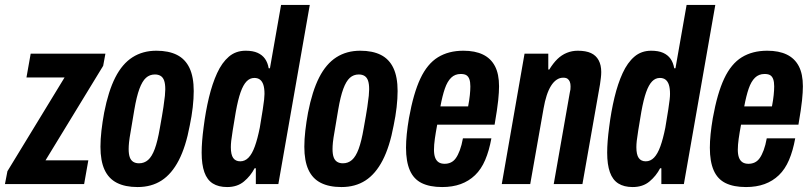

<svg xmlns="http://www.w3.org/2000/svg" viewBox="-46 -744 3279 776"><path d="M-26 0 -16 -52 215 -431H61L78 -527H380L371 -478L138 -96H311L294 0Z M510 12Q460 12 426.5 -5Q393 -22 376.5 -58Q360 -94 360 -151Q360 -181 364 -216Q368 -251 375 -289Q392 -376 420 -431Q448 -486 489.5 -512.5Q531 -539 586 -539Q636 -539 669.5 -522Q703 -505 720 -469Q737 -433 737 -376Q737 -346 733 -310.5Q729 -275 721 -237Q705 -151 676.5 -96Q648 -41 607 -14.5Q566 12 510 12ZM516 -84Q537 -84 552.5 -97.5Q568 -111 579.5 -142Q591 -173 600 -226Q610 -281 614.5 -311Q619 -341 620.5 -357Q622 -373 622 -383Q622 -405 617.5 -418Q613 -431 603.5 -437Q594 -443 580 -443Q559 -443 544 -429.5Q529 -416 517.5 -385Q506 -354 497 -301Q488 -245 482.5 -214.5Q477 -184 475.5 -168.5Q474 -153 474 -142Q474 -121 478.5 -108.5Q483 -96 492.5 -90Q502 -84 516 -84Z M872 12Q837 12 814 -2.5Q791 -17 780 -48Q769 -79 769 -127Q769 -149 771 -174.5Q773 -200 777 -230Q785 -294 798.5 -350Q812 -406 831.5 -448.5Q851 -491 879 -515Q907 -539 947 -539Q976 -539 995 -530.5Q1014 -522 1025 -506.5Q1036 -491 1040 -468H1045L1090 -724H1206L1079 0H988V-64H983Q967 -33 940 -10.5Q913 12 872 12ZM925 -92Q944 -92 958.5 -107Q973 -122 984 -152.5Q995 -183 1004 -228Q1012 -275 1016 -301.5Q1020 -328 1021.5 -341.5Q1023 -355 1023 -364Q1023 -387 1018.5 -401Q1014 -415 1005 -422Q996 -429 982 -429Q964 -429 950.5 -415Q937 -401 926.5 -371.5Q916 -342 907 -292Q899 -244 894.5 -216.5Q890 -189 888.5 -174.5Q887 -160 887 -149Q887 -119 896.5 -105.5Q906 -92 925 -92Z M1334 12Q1284 12 1250.5 -5Q1217 -22 1200.5 -58Q1184 -94 1184 -151Q1184 -181 1188 -216Q1192 -251 1199 -289Q1216 -376 1244 -431Q1272 -486 1313.5 -512.5Q1355 -539 1410 -539Q1460 -539 1493.5 -522Q1527 -505 1544 -469Q1561 -433 1561 -376Q1561 -346 1557 -310.5Q1553 -275 1545 -237Q1529 -151 1500.5 -96Q1472 -41 1431 -14.5Q1390 12 1334 12ZM1340 -84Q1361 -84 1376.5 -97.5Q1392 -111 1403.5 -142Q1415 -173 1424 -226Q1434 -281 1438.5 -311Q1443 -341 1444.5 -357Q1446 -373 1446 -383Q1446 -405 1441.5 -418Q1437 -431 1427.5 -437Q1418 -443 1404 -443Q1383 -443 1368 -429.5Q1353 -416 1341.5 -385Q1330 -354 1321 -301Q1312 -245 1306.5 -214.5Q1301 -184 1299.5 -168.5Q1298 -153 1298 -142Q1298 -121 1302.5 -108.5Q1307 -96 1316.5 -90Q1326 -84 1340 -84Z M1741 12Q1691 12 1658.5 -4Q1626 -20 1610.5 -55.5Q1595 -91 1595 -147Q1595 -172 1598 -202Q1601 -232 1607 -267Q1625 -367 1653 -426.5Q1681 -486 1724 -512.5Q1767 -539 1827 -539Q1874 -539 1906 -523.5Q1938 -508 1954.5 -476.5Q1971 -445 1971 -395Q1971 -372 1967.5 -338Q1964 -304 1953 -240H1721Q1715 -208 1711.5 -183Q1708 -158 1708 -139Q1708 -120 1712.5 -107.5Q1717 -95 1726.5 -88.5Q1736 -82 1751 -82Q1765 -82 1776.5 -87.5Q1788 -93 1796.5 -105Q1805 -117 1812.5 -137Q1820 -157 1825 -185H1940Q1931 -135 1915 -97.5Q1899 -60 1874 -36Q1849 -12 1816 0Q1783 12 1741 12ZM1734 -314H1846Q1851 -340 1853 -360Q1855 -380 1855 -395Q1855 -413 1851 -424Q1847 -435 1839 -440Q1831 -445 1816 -445Q1793 -445 1777.5 -430Q1762 -415 1752 -386Q1742 -357 1734 -314Z M1982 0 2074 -527H2170V-463H2174Q2190 -489 2207 -505.5Q2224 -522 2245 -530.5Q2266 -539 2289 -539Q2322 -539 2342.5 -529.5Q2363 -520 2373.5 -500.5Q2384 -481 2384 -453Q2384 -442 2382.5 -429.5Q2381 -417 2379 -403L2308 0H2192L2257 -370Q2259 -377 2259.5 -382.5Q2260 -388 2260 -395Q2260 -406 2257 -413.5Q2254 -421 2248 -425.5Q2242 -430 2230 -430Q2216 -430 2203.5 -421.5Q2191 -413 2181 -397Q2171 -381 2163.5 -358Q2156 -335 2151 -306L2097 0Z M2511 12Q2476 12 2453 -2.5Q2430 -17 2419 -48Q2408 -79 2408 -127Q2408 -149 2410 -174.5Q2412 -200 2416 -230Q2424 -294 2437.5 -350Q2451 -406 2470.5 -448.5Q2490 -491 2518 -515Q2546 -539 2586 -539Q2615 -539 2634 -530.5Q2653 -522 2664 -506.5Q2675 -491 2679 -468H2684L2729 -724H2845L2718 0H2627V-64H2622Q2606 -33 2579 -10.5Q2552 12 2511 12ZM2564 -92Q2583 -92 2597.5 -107Q2612 -122 2623 -152.5Q2634 -183 2643 -228Q2651 -275 2655 -301.5Q2659 -328 2660.5 -341.5Q2662 -355 2662 -364Q2662 -387 2657.5 -401Q2653 -415 2644 -422Q2635 -429 2621 -429Q2603 -429 2589.5 -415Q2576 -401 2565.5 -371.5Q2555 -342 2546 -292Q2538 -244 2533.5 -216.5Q2529 -189 2527.5 -174.5Q2526 -160 2526 -149Q2526 -119 2535.5 -105.5Q2545 -92 2564 -92Z M2969 12Q2919 12 2886.5 -4Q2854 -20 2838.5 -55.5Q2823 -91 2823 -147Q2823 -172 2826 -202Q2829 -232 2835 -267Q2853 -367 2881 -426.5Q2909 -486 2952 -512.5Q2995 -539 3055 -539Q3102 -539 3134 -523.5Q3166 -508 3182.5 -476.5Q3199 -445 3199 -395Q3199 -372 3195.5 -338Q3192 -304 3181 -240H2949Q2943 -208 2939.5 -183Q2936 -158 2936 -139Q2936 -120 2940.5 -107.5Q2945 -95 2954.5 -88.5Q2964 -82 2979 -82Q2993 -82 3004.5 -87.5Q3016 -93 3024.5 -105Q3033 -117 3040.5 -137Q3048 -157 3053 -185H3168Q3159 -135 3143 -97.5Q3127 -60 3102 -36Q3077 -12 3044 0Q3011 12 2969 12ZM2962 -314H3074Q3079 -340 3081 -360Q3083 -380 3083 -395Q3083 -413 3079 -424Q3075 -435 3067 -440Q3059 -445 3044 -445Q3021 -445 3005.5 -430Q2990 -415 2980 -386Q2970 -357 2962 -314Z"/></svg>

Font: Archivo ExtraCondensed
Style: Bold Italic
Weight: 700
Width: 2
Italic angle: -10°
Designer: Hector Gatti
Foundry: Omnibus-Type
Version: Version 2.001